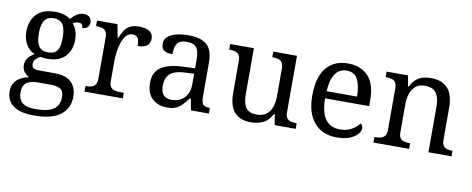

<svg xmlns="http://www.w3.org/2000/svg" viewBox="-68 -876 3502 1426"><g transform="rotate(10 1683.5 -163.5)"><path d="M231 240Q127 240 75 201.5Q23 163 23 94Q23 55 40.5 28.5Q58 2 86.5 -13Q115 -28 148 -34Q128 -43 110.5 -63.5Q93 -84 93 -116Q93 -146 108.5 -168Q124 -190 158 -210Q115 -228 91.5 -269.5Q68 -311 68 -361Q68 -447 115 -496.5Q162 -546 256 -546Q292 -546 324 -536Q356 -526 370 -513Q380 -524 394 -536.5Q408 -549 426.5 -558Q445 -567 467 -567Q497 -567 511.5 -551.5Q526 -536 526 -515Q526 -494 513.5 -478.5Q501 -463 473 -463Q473 -474 466.5 -485.5Q460 -497 440 -497Q427 -497 417 -494Q407 -491 397 -485Q414 -464 425 -435.5Q436 -407 436 -364Q436 -290 391.5 -241Q347 -192 256 -192Q244 -192 228.5 -193.5Q213 -195 203 -197Q184 -187 170 -172Q156 -157 156 -134Q156 -116 167.5 -106Q179 -96 218 -96H331Q391 -96 427 -76.5Q463 -57 479.5 -23.5Q496 10 496 53Q496 139 431.5 189.5Q367 240 231 240ZM233 191Q305 191 344 175.5Q383 160 398.5 132.5Q414 105 414 70Q414 24 388 8.5Q362 -7 312 -7H214Q186 -7 161 0.5Q136 8 120 28Q104 48 104 88Q104 117 115 140.5Q126 164 154 177.5Q182 191 233 191ZM253 -240Q286 -240 305.5 -253Q325 -266 333.5 -294Q342 -322 342 -365Q342 -410 333 -439.5Q324 -469 304.5 -483Q285 -497 252 -497Q220 -497 200 -482.5Q180 -468 171 -438.5Q162 -409 162 -364Q162 -300 183.5 -270Q205 -240 253 -240Z M571 0V-42H574Q597 -42 615.5 -47Q634 -52 645 -67.5Q656 -83 656 -114V-426Q656 -456 644.5 -470.5Q633 -485 614.5 -489.5Q596 -494 574 -494H571V-536H725L744 -437H749Q762 -467 777 -492Q792 -517 817 -531.5Q842 -546 886 -546Q941 -546 967.5 -527Q994 -508 994 -473Q994 -442 972.5 -422Q951 -402 901 -402Q901 -430 896 -447Q891 -464 879.5 -472Q868 -480 848 -480Q820 -480 801 -458Q782 -436 771 -402Q760 -368 755 -331.5Q750 -295 750 -266V-109Q750 -80 761.5 -65.5Q773 -51 791.5 -46.5Q810 -42 832 -42H860V0Z M1194 10Q1150 10 1114.5 -7.5Q1079 -25 1059 -60.5Q1039 -96 1039 -150Q1039 -230 1095.5 -268Q1152 -306 1267 -310L1350 -313V-373Q1350 -409 1344 -436.5Q1338 -464 1318 -480Q1298 -496 1257 -496Q1219 -496 1199 -482Q1179 -468 1172.5 -443.5Q1166 -419 1166 -387Q1124 -387 1102.5 -401.5Q1081 -416 1081 -450Q1081 -485 1105.5 -506Q1130 -527 1171 -536.5Q1212 -546 1261 -546Q1353 -546 1398.5 -507Q1444 -468 1444 -373V-114Q1444 -86 1450 -70.5Q1456 -55 1470 -48.5Q1484 -42 1506 -42H1509V0H1374L1358 -86H1350Q1329 -58 1309 -36.5Q1289 -15 1262.5 -2.5Q1236 10 1194 10ZM1217 -52Q1258 -52 1287.5 -69Q1317 -86 1333.5 -117.5Q1350 -149 1350 -191V-272L1286 -269Q1229 -267 1196.5 -252Q1164 -237 1150 -210.5Q1136 -184 1136 -145Q1136 -114 1145 -93.5Q1154 -73 1172 -62.5Q1190 -52 1217 -52Z M1825 10Q1746 10 1703 -36.5Q1660 -83 1660 -186V-426Q1660 -456 1648.5 -470.5Q1637 -485 1618.5 -489.5Q1600 -494 1578 -494H1575V-536H1754V-191Q1754 -148 1763.5 -117Q1773 -86 1796 -70Q1819 -54 1859 -54Q1903 -54 1931 -74.5Q1959 -95 1972 -131.5Q1985 -168 1985 -216V-422Q1985 -454 1974 -469Q1963 -484 1944.5 -489Q1926 -494 1903 -494H1900V-536H2079V-109Q2079 -80 2090.5 -65.5Q2102 -51 2120.5 -46.5Q2139 -42 2161 -42H2164V0H2005L1992 -81H1987Q1956 -25 1915 -7.5Q1874 10 1825 10Z M2474 10Q2365 10 2303.5 -62Q2242 -134 2242 -264Q2242 -404 2300 -475Q2358 -546 2464 -546Q2561 -546 2616.5 -486Q2672 -426 2672 -307V-261H2339Q2341 -152 2378.5 -102.5Q2416 -53 2488 -53Q2540 -53 2576.5 -74.5Q2613 -96 2631 -123Q2638 -120 2644 -111Q2650 -102 2650 -89Q2650 -69 2631 -46Q2612 -23 2573 -6.5Q2534 10 2474 10ZM2571 -315Q2571 -395 2546.5 -443.5Q2522 -492 2462 -492Q2407 -492 2376.5 -446.5Q2346 -401 2341 -315Z M2750 0V-42H2758Q2781 -42 2799.5 -47Q2818 -52 2829 -67.5Q2840 -83 2840 -114V-426Q2840 -456 2829 -470.5Q2818 -485 2800 -489.5Q2782 -494 2760 -494H2755V-536H2917L2930 -455H2935Q2956 -493 2979.5 -512.5Q3003 -532 3031 -539Q3059 -546 3091 -546Q3170 -546 3214.5 -499.5Q3259 -453 3259 -350V-114Q3259 -83 3268.5 -67.5Q3278 -52 3295 -47Q3312 -42 3334 -42H3339V0H3165V-345Q3165 -410 3140.5 -446Q3116 -482 3055 -482Q3010 -482 2983.5 -459.5Q2957 -437 2945.5 -400Q2934 -363 2934 -320V-109Q2934 -80 2945 -65.5Q2956 -51 2974 -46.5Q2992 -42 3014 -42H3019V0Z"/></g></svg>

Font: Noto Serif Bengali
Style: Regular
Weight: 400
Designer: Juan Bruce, Universal Thirst, Indian Type Foundry and the Monotype Design Team.
Foundry: Monotype Imaging Inc.
Version: Version 2.003